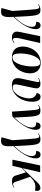

<svg xmlns="http://www.w3.org/2000/svg" viewBox="1432 -2018 806 3710"><g transform="rotate(90 1835.0 -163.0)"><path d="M156 215C306 241 318 159 305 -18C408 -126 543 -300 543 -450C543 -515 515 -543 472 -543C426 -543 400 -510 400 -460C467 -460 499 -437 499 -374C499 -275 420 -155 308 -37H307C284 -478 287 -541 170 -541C133 -541 94 -532 60 -501L65 -493C88 -512 104 -519 118 -519C162 -519 160 -472 192 2L135 211Z M702 9C751 9 785 -11 809 -29L804 -38C788 -27 768 -12 746 -12C705 -12 706 -71 721 -138L811 -536H679L595 -128C576 -30 627 9 702 9Z M1086 10C1300 10 1397 -194 1397 -337C1397 -485 1307 -546 1196 -546C979 -546 879 -348 879 -199C879 -59 963 10 1086 10ZM1088 0C1038 0 1013 -42 1013 -154C1013 -298 1068 -536 1191 -536C1243 -536 1264 -500 1264 -383C1264 -233 1211 0 1088 0Z M1632 10C1794 10 1915 -136 1940 -308C1960 -444 1929 -544 1852 -544C1813 -544 1783 -520 1776 -469C1826 -458 1896 -411 1879 -289C1853 -103 1754 -5 1671 -5C1598 -5 1603 -51 1625 -152L1681 -416C1703 -517 1659 -541 1593 -541C1550 -541 1517 -526 1487 -504L1492 -495C1515 -513 1536 -522 1548 -521C1569 -521 1570 -504 1554 -427L1496 -158C1472 -42 1516 10 1632 10Z M2137 10 2233 0C2338 -107 2488 -292 2488 -450C2488 -515 2460 -543 2417 -543C2371 -543 2345 -510 2345 -460C2412 -460 2444 -437 2444 -374C2444 -275 2365 -155 2253 -37H2252C2229 -478 2232 -541 2115 -541C2078 -541 2039 -532 2005 -501L2010 -493C2033 -512 2049 -519 2063 -519C2108 -519 2105 -471 2137 10Z M2653 215C2803 241 2815 159 2802 -18C2905 -126 3040 -300 3040 -450C3040 -515 3012 -543 2969 -543C2923 -543 2897 -510 2897 -460C2964 -460 2996 -437 2996 -374C2996 -275 2917 -155 2805 -37H2804C2781 -478 2784 -541 2667 -541C2630 -541 2591 -532 2557 -501L2562 -493C2585 -512 2601 -519 2615 -519C2659 -519 2657 -472 2689 2L2632 211Z M3066 0H3185L3227 -180L3310 -261L3373 -60C3390 -12 3415 9 3488 9C3545 9 3583 -13 3604 -29L3599 -38C3582 -26 3561 -12 3542 -12C3508 -12 3504 -32 3479 -103L3396 -343L3405 -352C3493 -437 3556 -458 3663 -435C3678 -505 3660 -540 3610 -540C3551 -540 3514 -492 3445 -419L3230 -195L3308 -536H3176Z"/></g></svg>

Font: Noto Serif Display SemiBold
Style: Italic
Weight: 600
Italic angle: -12°
Designer: Monotype Design Team
Foundry: Monotype Imaging Inc.
Version: Version 2.009